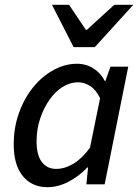

<svg xmlns="http://www.w3.org/2000/svg" viewBox="-20 -766 581 798"><path d="M177 12Q113 12 75 -34Q37 -80 37 -166Q37 -236 59 -297Q81 -358 118 -403.5Q155 -449 202.5 -475Q250 -501 300 -501Q338 -501 368.5 -481.5Q399 -462 416 -429H418L439 -489H513L415 0H339L346 -70H343Q308 -33 264.5 -10.5Q221 12 177 12ZM213 -64Q249 -64 285 -85.5Q321 -107 354 -152L396 -358Q378 -394 354 -409Q330 -424 305 -424Q271 -424 240 -404.5Q209 -385 185 -350.5Q161 -316 146.5 -272Q132 -228 132 -179Q132 -121 154 -92.5Q176 -64 213 -64ZM286 -570 196 -746H267L337 -642H341L455 -746H534L374 -570Z"/></svg>

Font: Source Sans 3 ExtraLight Medium
Style: Italic
Weight: 500
Italic angle: -11°
Version: Version 3.052;hotconv 1.1.0;makeotfexe 2.6.0